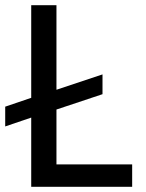

<svg xmlns="http://www.w3.org/2000/svg" viewBox="-27 -718 561 738"><path d="M481 -86H190V-297L367 -356V-432L190 -373V-698H93V-342L-7 -308V-232L93 -266V0H481Z"/></svg>

Font: IBM Plex Thai Looped Text
Style: Regular
Weight: 450
Designer: Mike Abbink, Paul van der Laan, Pieter van Rosmalen, Ben Mitchell, Mark Frömberg
Foundry: Bold Monday
Version: Version 1.0